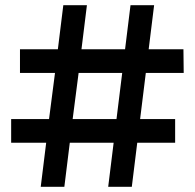

<svg xmlns="http://www.w3.org/2000/svg" viewBox="-20 -720 751 740"><path d="M137 0 158 -170H23V-261H169L192 -439H57V-530H203L224 -700H315L294 -530H462L483 -700H574L553 -530H687L688 -439H542L520 -261H655V-170H509L488 0H397L418 -170H249L228 0ZM260 -261H429L451 -439H283Z"/></svg>

Font: Montserrat Thin SemiBold
Style: Regular
Weight: 600
Version: Version 9.000